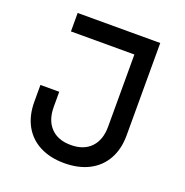

<svg xmlns="http://www.w3.org/2000/svg" viewBox="-143 -929 1035 1075"><g transform="rotate(20 375.0 -392.0)"><path d="M80 -250V-350H192V-260Q192 -181 234.5 -136.5Q277 -92 354 -92Q431 -92 473.5 -136.5Q516 -181 516 -260V-690H138V-800H630V-250Q630 -168 596.5 -108Q563 -48 501 -16Q439 16 354 16Q270 16 208 -16Q146 -48 113 -108Q80 -168 80 -250Z"/></g></svg>

Font: Martian Mono Custom sWd Rg
Style: Regular
Weight: 400
Width: 6
Monospace: yes
Designer: Alex Havermale
Foundry: Evil Martians
Version: Version 1.000